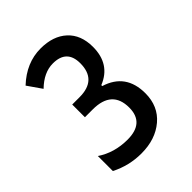

<svg xmlns="http://www.w3.org/2000/svg" viewBox="-141 -924 588 588"><g transform="rotate(-45 153.0 -630.0)"><path d="M136 -853Q74 -853 23 -805L55 -759Q91 -794 130 -794Q190 -794 190 -735Q190 -663 115 -663H83V-608H117Q200 -608 200 -533Q200 -467 127 -467Q70 -467 27 -496V-431Q74 -407 127 -407Q188 -407 227 -440Q266 -473 266 -529Q266 -614 188 -638V-642Q253 -668 253 -743Q253 -795 221.5 -824Q190 -853 136 -853Z"/></g></svg>

Font: Noto Sans Display Condensed
Style: Regular
Weight: 400
Width: 3
Designer: Monotype Design Team
Foundry: Monotype Imaging Inc.
Version: Version 1.900